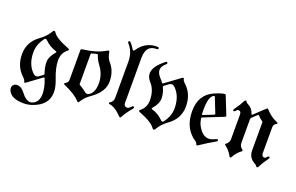

<svg xmlns="http://www.w3.org/2000/svg" viewBox="-105 -1127 2675 1737"><g transform="rotate(20 1233.0 -259.0)"><path d="M132.8 -415Q192.9 -458 225.1 -515.1Q229.5 -522.9 235.4 -522.9Q245.1 -522.9 249.5 -514.6Q272.9 -469.7 406.2 -417.5Q418.9 -413.1 418.9 -407.5Q418.9 -401.9 409.2 -394.5Q358.9 -355.5 358.9 -284.4Q358.9 -213.4 398.4 -112.8Q422.9 -50.3 422.9 0Q422.9 127 276.9 175.8Q238.8 188.5 199.7 188.5Q98.1 188.5 61.5 142.1Q43 118.7 43 97.4Q43 76.2 55.7 64.9Q69.8 52.2 88.4 52.2Q128.9 52.2 161.1 95.2Q208.5 158.2 251 158.2Q260.7 158.2 270 154.8Q331.5 132.3 331.5 48.3Q331.5 -10.7 300.8 -88.9Q298.3 -95.2 294.7 -95.2Q291 -95.2 288.1 -92.8L160.2 1.5Q148.9 9.8 142.8 9.8Q136.7 9.8 136.7 1Q136.7 -12.7 109.9 -37.6Q33.2 -109.4 33.2 -226.6Q33.2 -343.8 132.8 -415ZM124 -277.8Q124 -168.9 183.1 -104.5Q204.6 -81.1 219.7 -81.1Q234.9 -81.1 244.1 -87.9L280.3 -114.7Q286.1 -119.1 286.1 -122.8Q286.1 -126.5 284.7 -130.4Q265.6 -186.5 265.6 -234.9Q265.6 -283.2 314 -339.8Q318.4 -344.7 318.4 -349.1Q318.4 -353.5 310.5 -355.5Q248 -374 199.7 -422.9Q194.3 -428.2 188 -428.2Q181.6 -428.2 176.8 -421.9Q124 -352.5 124 -277.8Z M494.6 -116.2Q517.1 -128.9 517.1 -154.8V-441.4Q517.1 -450.2 524.9 -451.2Q670.4 -469.2 748 -519Q753.9 -522.9 760.7 -522.9Q767.6 -522.9 769 -513.2Q776.4 -460 804.7 -427.7Q863.3 -361.8 863.3 -261.2Q863.3 -161.6 748.5 -82Q696.3 -45.9 669.4 0.5Q664.1 9.8 658.2 9.8Q652.3 9.8 645 1.5Q601.6 -47.9 492.7 -94.7Q482.4 -99.1 482.4 -104.2Q482.4 -109.4 494.6 -116.2ZM616.2 -149.9Q616.2 -144 622.1 -141.1Q648.4 -127.4 690.9 -94.2Q699.2 -87.9 709.7 -87.9Q720.2 -87.9 733.9 -98.1Q777.3 -129.9 777.3 -214.8Q777.3 -299.8 723.6 -371.1Q692.9 -413.1 684.1 -444.3Q680.2 -458.5 673.3 -458.5Q666.5 -458.5 660.2 -456.1Q647.9 -451.7 625.5 -446.8Q616.2 -444.8 616.2 -435.5Z M898.9 -658.7Q898.9 -668 909.2 -668Q920.4 -668 959.5 -607.9Q964.8 -599.6 970 -599.6Q975.1 -599.6 979.5 -606.9Q1044.9 -707 1159.2 -707Q1177.7 -707 1177.7 -696Q1177.7 -685.1 1159.2 -685.1Q1060.1 -685.1 1060.1 -561V-129.9Q1060.1 -94.7 1093.8 -94.7Q1106.4 -94.7 1128.9 -118.7Q1135.3 -125.5 1140.1 -125.5Q1151.4 -125.5 1151.4 -115.2Q1151.4 -110.8 1145.5 -104Q1094.7 -44.4 1070.8 2.9Q1067.4 9.8 1062 9.8Q1056.6 9.8 1050.3 2.9Q987.8 -64 931.6 -70.8Q923.3 -71.8 923.3 -77.6Q923.3 -83.5 928.7 -86.4Q960.9 -104 960.9 -142.6V-492.2Q960.9 -582.5 904.3 -645.5Q898.9 -650.9 898.9 -658.7Z M1178.2 -457Q1178.2 -523.4 1274.4 -599.6Q1283.7 -606.9 1288.1 -606.9Q1296.9 -606.9 1296.9 -597.2Q1296.9 -590.3 1290.5 -585Q1251 -551.8 1251 -518.1Q1251 -484.4 1282.7 -450.7Q1298.3 -434.1 1310.5 -416.5Q1314 -411.1 1317.9 -411.1Q1321.8 -411.1 1325.7 -414.1L1462.4 -514.6Q1473.6 -522.9 1479.7 -522.9Q1485.8 -522.9 1485.8 -514.2Q1485.8 -500.5 1512.7 -475.6Q1589.4 -403.8 1589.4 -286.6Q1589.4 -169.4 1489.7 -98.1Q1429.7 -55.2 1397.5 2Q1393.1 9.8 1385.7 9.8Q1378.4 9.8 1373 1.5Q1340.3 -47.9 1216.3 -95.7Q1203.6 -100.6 1203.6 -105.7Q1203.6 -110.8 1213.4 -118.7Q1263.7 -159.2 1263.7 -227.1Q1263.7 -325.2 1210.4 -383.3Q1178.2 -418.5 1178.2 -457ZM1312 -157.7Q1370.6 -143.1 1422.9 -90.3Q1428.2 -85 1434.6 -85Q1440.9 -85 1445.8 -91.3Q1498.5 -160.6 1498.5 -235.4Q1498.5 -344.2 1439.5 -408.7Q1418 -432.1 1402.8 -432.1Q1387.7 -432.1 1378.4 -425.3L1337.4 -395Q1331.5 -390.6 1331.5 -386.2Q1331.5 -381.8 1333.5 -377.9Q1356.9 -331.1 1356.9 -279.3Q1356.9 -227.5 1308.6 -173.3Q1304.2 -168.5 1304.2 -164.1Q1304.2 -159.7 1312 -157.7Z M1655.8 -267.1Q1655.8 -427.2 1786.1 -483.9Q1854.5 -513.7 1885.7 -513.7Q1889.2 -513.7 1890.6 -510.3L1960 -335.9Q1961.4 -333 1961.4 -330.1Q1961.4 -323.7 1953.1 -320.3L1762.7 -244.6Q1753.9 -241.2 1753.9 -234.9Q1753.9 -232.4 1754.4 -230Q1760.7 -193.4 1774.4 -167.5Q1819.3 -83.5 1881.8 -83.5Q1907.2 -83.5 1946.3 -103Q1953.1 -106.4 1956.1 -106.4Q1966.3 -106.4 1966.3 -94.7Q1966.3 -89.4 1957.5 -84.5Q1885.3 -43.9 1815.4 3.4Q1806.2 9.8 1800.8 9.8Q1795.4 9.8 1792.2 -2Q1789.1 -13.7 1777.8 -21Q1655.8 -100.1 1655.8 -267.1ZM1748 -314Q1748 -280.8 1750 -270Q1751 -265.6 1753.7 -265.6Q1756.3 -265.6 1759.8 -267.1L1854.5 -304.7Q1861.3 -307.6 1861.3 -313.5Q1861.3 -315.9 1859.9 -319.3L1804.2 -459.5Q1802.2 -464.4 1799.6 -464.4Q1796.9 -464.4 1795.9 -463.9Q1748 -445.8 1748 -314Z M2002 -404.8Q2002 -409.2 2009.8 -419.9Q2047.4 -471.7 2068.4 -514.2Q2072.8 -522.9 2079.8 -522.9Q2086.9 -522.9 2090.8 -514.6Q2094.7 -506.3 2106.4 -500.5Q2155.3 -476.1 2168.9 -427.7Q2171.4 -420.9 2174.3 -420.9Q2177.2 -420.9 2180.2 -423.8L2282.2 -519Q2286.6 -522.9 2290 -522.9Q2293.5 -522.9 2296.4 -519Q2345.2 -462.9 2406.7 -437.5Q2419.9 -432.1 2419.9 -426.8Q2419.9 -421.4 2408.7 -416Q2386.7 -404.8 2386.7 -376V-128.4Q2386.7 -94.7 2414.6 -94.7Q2424.3 -94.7 2432.6 -106.4Q2440.9 -118.2 2449.7 -118.2Q2458.5 -118.2 2458.5 -108.4Q2458.5 -104 2450.7 -93.3Q2413.6 -41.5 2392.1 1Q2387.7 9.8 2380.6 9.8Q2373.5 9.8 2369.6 1.5Q2365.7 -6.8 2354 -12.7Q2287.6 -45.9 2287.6 -119.6V-387.2Q2287.6 -394 2282.7 -397.5Q2252.4 -418 2236.8 -437.5Q2234.9 -439.9 2232.2 -439.9Q2229.5 -439.9 2227.1 -437.5L2181.2 -394.5Q2172.9 -386.7 2172.9 -376.5V-149.9Q2172.9 -115.7 2202.1 -94.7Q2207.5 -90.8 2207.5 -86.7Q2207.5 -82.5 2201.2 -78.1Q2161.1 -49.3 2133.3 1Q2128.4 9.8 2123.3 9.8Q2118.2 9.8 2113.3 1Q2084.5 -51.3 2045.4 -78.1Q2039.1 -82.5 2039.1 -86.7Q2039.1 -90.8 2044.4 -94.7Q2073.7 -115.2 2073.7 -149.9V-384.8Q2073.7 -418.5 2045.4 -418.5Q2035.6 -418.5 2027.3 -406.7Q2019 -395 2010.5 -395Q2002 -395 2002 -404.8Z"/></g></svg>

Font: UnifrakturMaguntia18
Style: Book
Weight: 400
Designer: j. 'mach' wust, Gerrit Ansmann, Georg Duffner, based on a font by Peter Wiegel, original typeface by Carl Albert Fahrenw
Version: Version 2017-03-19